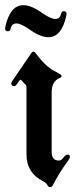

<svg xmlns="http://www.w3.org/2000/svg" viewBox="-25 -726 302 755"><path d="M0 0ZM-4.9 -614.3Q-4.9 -617.2 -3.9 -621.1Q14.6 -705.6 66.9 -705.6Q97.7 -705.6 139.6 -675.8Q174.3 -651.4 192.4 -651.4Q210.4 -651.4 214.8 -670.9Q217.3 -682.1 225.1 -682.1Q236.8 -682.1 236.8 -670.9Q236.8 -668 235.8 -664.1Q217.3 -579.6 165 -579.6Q134.3 -579.6 92.3 -609.4Q57.6 -633.8 39.6 -633.8Q21.5 -633.8 17.1 -614.3Q14.6 -603 6.8 -603Q-4.9 -603 -4.9 -614.3ZM19.5 -397.9Q19.5 -401.9 22.5 -406.2L97.7 -516.6Q102.1 -522.9 106.4 -522.9Q110.8 -522.9 114.7 -517.6Q153.8 -464.8 187 -447.8Q217.3 -432.6 217.3 -427.5Q217.3 -422.4 210 -419.4Q178.2 -406.7 178.2 -363.3V-128.4Q178.2 -94.7 206.5 -94.7Q216.3 -94.7 224.6 -106.4Q232.9 -118.2 241.2 -118.2Q250 -118.2 250 -108.4Q250 -104 242.2 -93.3Q204.6 -41.5 183.6 1Q179.2 9.8 172.1 9.8Q165 9.8 161.1 1.5Q157.2 -6.8 145.5 -12.7Q79.1 -45.9 79.1 -119.6V-383.3Q79.1 -390.1 75.2 -393.6Q66.9 -400.9 60.5 -409.2Q58.6 -412.1 55.7 -412.1Q53.2 -412.1 50.3 -408.2L41 -394.5Q36.1 -387.2 31.2 -387.2Q19.5 -387.2 19.5 -397.9Z"/></svg>

Font: UnifrakturMaguntia
Style: Book
Weight: 400
Designer: j. 'mach' wust, Gerrit Ansmann, Georg Duffner, based on a font by Peter Wiegel, original typeface by Carl Albert Fahrenw
Version: Version 2017-03-19